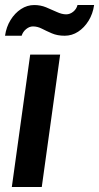

<svg xmlns="http://www.w3.org/2000/svg" viewBox="-24 -743 394 763"><path d="M23 0 96 -526H215L142 0ZM-4 -601Q1 -636 18 -663.5Q35 -691 59.5 -707Q84 -723 112 -723Q137 -723 159 -714Q181 -705 201.5 -695.5Q222 -686 239 -686Q254 -686 267 -696.5Q280 -707 284 -723H350Q345 -688 328 -660.5Q311 -633 286.5 -617Q262 -601 233 -601Q204 -601 182 -610.5Q160 -620 142.5 -629Q125 -638 107 -638Q93 -638 80 -627.5Q67 -617 62 -601Z"/></svg>

Font: Archivo Narrow
Style: Bold Italic
Weight: 700
Italic angle: -8°
Designer: Hector Gatti
Foundry: Omnibus-Type
Version: Version 3.002